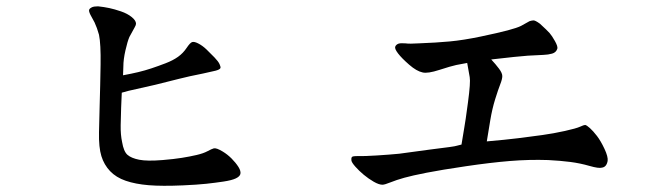

<svg xmlns="http://www.w3.org/2000/svg" viewBox="-20 -633 2040 607"><path d="M369 -395Q396 -400 417 -405Q438 -410 459 -417Q480 -424 503.5 -433Q527 -442 543 -453.5Q559 -465 570 -481.5Q581 -498 587.5 -500Q594 -502 606 -496Q620 -489 633 -476.5Q646 -464 658 -451.5Q670 -439 674 -430.5Q678 -422 677 -418Q675 -413 661.5 -409.5Q648 -406 621.5 -400.5Q595 -395 580.5 -392Q566 -389 471 -365L387 -346L365 -340Q364 -320 363 -293.5Q362 -267 361.5 -237Q361 -207 366 -184Q371 -154 383 -143.5Q395 -133 420 -128Q445 -123 494 -127Q530 -130 555 -134Q580 -138 601.5 -143Q623 -148 636 -155Q649 -162 656 -164Q664 -166 684 -154Q699 -145 712 -132Q725 -119 734 -105Q742 -92 740 -83Q738 -75 725.5 -69Q713 -63 686.5 -59Q660 -55 632 -52Q604 -49 559 -47Q492 -44 450 -47.5Q408 -51 377.5 -61.5Q347 -72 328 -92Q309 -112 300.5 -139.5Q292 -167 293 -215Q293 -231 295 -297Q297 -363 298 -428.5Q299 -494 293 -523Q287 -545 279 -562L266 -586Q260 -598 262 -602.5Q264 -607 270.5 -610Q277 -613 290 -613Q309 -611 325.5 -607.5Q342 -604 362.5 -597Q383 -590 396.5 -579Q410 -568 410 -558Q410 -554 406 -547L389 -516Q383 -502 376.5 -473.5Q370 -445 370 -423L369 -395Z M1439 -176Q1445 -215 1448 -230.5Q1451 -246 1459.5 -309.5Q1468 -373 1465 -389L1457 -434Q1439 -431 1422.5 -427.5Q1406 -424 1369 -412Q1332 -400 1316 -404Q1297 -408 1273.5 -428.5Q1250 -449 1238.5 -464Q1227 -479 1229.5 -485.5Q1232 -492 1240 -495Q1246 -497 1261 -496Q1275 -494 1305 -496Q1359 -498 1402 -502Q1445 -506 1500 -517.5Q1555 -529 1585 -537Q1615 -545 1627 -551L1654 -566Q1660 -568 1666 -568.5Q1672 -569 1687 -558Q1710 -537 1717.5 -528.5Q1725 -520 1734.5 -503Q1744 -486 1742 -479Q1738 -467 1725.5 -463.5Q1713 -460 1698.5 -459.5Q1684 -459 1649 -457L1605 -453L1533 -445Q1547 -430 1557.5 -416Q1568 -402 1568 -392.5Q1568 -383 1561.5 -366.5Q1555 -350 1545.5 -319.5Q1536 -289 1530 -253L1519 -186Q1577 -191 1617.5 -196Q1658 -201 1694 -206Q1730 -211 1766 -219Q1802 -227 1814 -232.5Q1826 -238 1830 -238Q1835 -237 1845 -228Q1855 -219 1867 -203.5Q1879 -188 1891 -162.5Q1903 -137 1901 -124Q1899 -114 1894.5 -109Q1890 -104 1883 -103Q1873 -100 1843.5 -108.5Q1814 -117 1783 -121Q1752 -125 1713 -127Q1653 -129 1592 -124Q1531 -119 1453 -107.5Q1375 -96 1329 -87Q1283 -78 1258 -71Q1233 -64 1214.5 -56.5Q1196 -49 1189 -49Q1178 -49 1161.5 -58.5Q1145 -68 1130 -80.5Q1115 -93 1103.5 -106Q1092 -119 1091 -125.5Q1090 -132 1092 -136Q1094 -140 1112.5 -139.5Q1131 -139 1171 -141.5Q1211 -144 1242 -147L1338 -160Q1420 -170 1423 -172L1439 -176Z"/></svg>

Font: ChillKai
Style: Regular
Weight: 400
Designer: ChillType
Foundry: 寒蝉字型
Version: Version 2.000